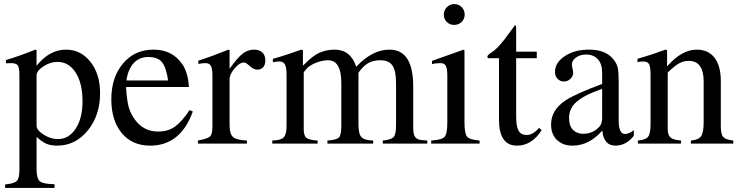

<svg xmlns="http://www.w3.org/2000/svg" viewBox="-20 -703 3625 940"><path d="M159 -458V-381Q222 -460 303 -460Q376 -460 423 -400Q470 -340 470 -247Q470 -138 409.5 -64Q349 10 260 10Q229 10 207.5 1Q186 -8 159 -33V124Q159 171 175 184.5Q191 198 247 199V217H5V200Q49 196 62 183Q75 170 75 131V-337Q75 -372 67 -383Q59 -394 34 -394Q18 -394 9 -393V-409Q79 -430 153 -460ZM159 -334V-88Q159 -66 193.5 -44Q228 -22 263 -22Q317 -22 350.5 -73Q384 -124 384 -207Q384 -295 350.5 -347.5Q317 -400 261 -400Q226 -400 192.5 -378Q159 -356 159 -334Z M908 -164 924 -157Q864 10 715 10Q627 10 576 -51.5Q525 -113 525 -217Q525 -324 582 -392Q639 -460 732 -460Q822 -460 871 -391Q900 -351 905 -277H597Q601 -214 609.5 -181Q618 -148 643 -114Q685 -59 754 -59Q803 -59 836.5 -83Q870 -107 908 -164ZM599 -309H803Q794 -372 773.5 -398Q753 -424 705 -424Q663 -424 635 -394.5Q607 -365 599 -309Z M1104 -458V-366Q1142 -420 1167.5 -440Q1193 -460 1224 -460Q1250 -460 1264.5 -446Q1279 -432 1279 -407Q1279 -386 1268.5 -374Q1258 -362 1240 -362Q1221 -362 1200 -382Q1184 -397 1174 -397Q1153 -397 1128.5 -368Q1104 -339 1104 -315V-90Q1104 -47 1121 -32Q1138 -17 1189 -15V0H949V-15Q997 -24 1008.5 -35Q1020 -46 1020 -84V-334Q1020 -367 1012.5 -380.5Q1005 -394 986 -394Q970 -394 951 -390V-406Q1014 -426 1099 -460Z M2072 0H1854V-15Q1896 -19 1907.5 -32.5Q1919 -46 1919 -90V-296Q1919 -356 1901.5 -382Q1884 -408 1842 -408Q1807 -408 1782.5 -394Q1758 -380 1735 -347V-95Q1735 -47 1749.5 -31.5Q1764 -16 1807 -15V0H1583V-15Q1627 -18 1639 -29.5Q1651 -41 1651 -86V-297Q1651 -408 1586 -408Q1558 -408 1526.5 -395.5Q1495 -383 1480 -365Q1467 -350 1467 -348V-70Q1467 -38 1481 -27.5Q1495 -17 1535 -15V0H1313V-15Q1355 -16 1369 -30.5Q1383 -45 1383 -88V-336Q1383 -373 1375 -387.5Q1367 -402 1348 -402Q1333 -402 1316 -398V-415Q1384 -434 1455 -460L1463 -457V-383H1465Q1510 -430 1544.5 -445Q1579 -460 1618 -460Q1697 -460 1724 -376Q1802 -460 1887 -460Q2003 -460 2003 -280V-77Q2003 -44 2013 -31.5Q2023 -19 2046 -17L2072 -15Z M2255 -632Q2255 -610 2240 -595.5Q2225 -581 2203 -581Q2182 -581 2167.5 -595.5Q2153 -610 2153 -632Q2153 -653 2168 -668Q2183 -683 2204 -683Q2226 -683 2240.5 -668Q2255 -653 2255 -632ZM2328 0H2091V-15Q2143 -18 2156.5 -33Q2170 -48 2170 -104V-331Q2170 -366 2163 -380Q2156 -394 2137 -394Q2113 -394 2095 -389V-405L2250 -460L2254 -456V-105Q2254 -49 2266.5 -34Q2279 -19 2328 -15Z M2619 -77 2632 -66Q2584 10 2511 10Q2423 10 2423 -117V-418H2370Q2366 -421 2366 -425Q2366 -433 2383 -444Q2421 -466 2480 -551Q2482 -554 2489.5 -563.5Q2497 -573 2500 -579Q2507 -579 2507 -566V-450H2608V-418H2507V-132Q2507 -84 2519 -63Q2531 -42 2559 -42Q2589 -42 2619 -77Z M3083 -66V-38Q3045 10 2993 10Q2936 10 2929 -63H2928Q2864 10 2783 10Q2736 10 2707 -17.5Q2678 -45 2678 -94Q2678 -164 2748 -211Q2796 -243 2928 -292V-346Q2928 -391 2906.5 -413.5Q2885 -436 2850 -436Q2820 -436 2800 -421.5Q2780 -407 2780 -387Q2780 -378 2783 -367Q2786 -356 2786 -345Q2786 -330 2772.5 -317Q2759 -304 2740 -304Q2723 -304 2710 -317Q2697 -330 2697 -350Q2697 -398 2748 -430Q2795 -460 2863 -460Q2944 -460 2981 -415Q2999 -394 3004 -372.5Q3009 -351 3009 -304V-113Q3009 -47 3040 -47Q3060 -47 3083 -66ZM2928 -127V-268Q2836 -236 2800 -202Q2766 -171 2766 -125Q2766 -87 2785 -67.5Q2804 -48 2835 -48Q2868 -48 2893 -64Q2914 -79 2921 -92Q2928 -105 2928 -127Z M3570 0H3362L3363 -15Q3400 -18 3412.5 -36.5Q3425 -55 3425 -105V-304Q3425 -405 3352 -405Q3327 -405 3305 -393Q3283 -381 3249 -348V-72Q3249 -42 3262.5 -30Q3276 -18 3314 -15V0H3103V-15Q3141 -18 3153 -33.5Q3165 -49 3165 -94V-337Q3165 -374 3158 -388Q3151 -402 3130 -402Q3110 -402 3101 -398V-415Q3171 -435 3238 -460L3246 -457V-379H3247Q3318 -460 3391 -460Q3448 -460 3478.5 -420Q3509 -380 3509 -306V-85Q3509 -45 3521 -32Q3533 -19 3570 -15Z"/></svg>

Font: STIX
Style: Regular
Weight: 400
Designer: MicroPress Inc., with final additions and corrections provided by Coen Hoffman, Elsevier (retired)
Version: Version 1.1.1